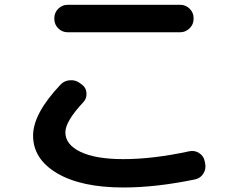

<svg xmlns="http://www.w3.org/2000/svg" viewBox="-20 -747 1040 813"><path d="M266.6 -726.6H743.2Q766.6 -726.6 783.2 -710Q799.8 -693.4 799.8 -669.9V-667Q799.8 -643.6 782.7 -627Q765.6 -610.4 743.2 -610.4H266.6Q243.2 -610.4 226.6 -627Q210 -643.6 210 -667V-669.9Q210 -693.4 226.6 -710Q243.2 -726.6 266.6 -726.6ZM502.9 46.9Q324.2 46.9 222.2 -13.2Q120.1 -73.2 120.1 -172.9Q120.1 -265.6 235.4 -387.7Q251 -405.3 275.9 -407.2Q300.8 -409.2 320.3 -393.6L327.1 -388.7Q344.7 -376 346.2 -353Q347.7 -330.1 333 -314.5Q256.8 -233.4 256.8 -186.5Q256.8 -134.8 320.8 -104Q384.8 -73.2 502.9 -73.2Q627.9 -73.2 781.2 -106.4Q804.7 -111.3 823.7 -98.6Q842.8 -85.9 846.7 -64.5L848.6 -55.7Q853.5 -32.2 841.3 -12.2Q829.1 7.8 805.7 12.7Q640.6 46.9 502.9 46.9Z"/></svg>

Font: Rounded Mgen+ 1mn bold
Style: Bold
Weight: 700
Designer: [Source Han Sans]
Ryoko NISHIZUKA  (kana & ideographs); Paul D. Hunt (Latin, Greek & Cyrillic); Wenlong ZHANG  (bopomofo
Version: Version 1.059.20150602